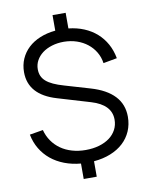

<svg xmlns="http://www.w3.org/2000/svg" viewBox="-98 -890 813 1059"><g transform="rotate(-10 308.0 -360.0)"><path d="M283.5 13.5Q234 9 191.8 -7.2Q149.5 -23.5 117.2 -50Q85 -76.5 63.5 -112.5Q42 -148.5 33.5 -192.5L108.5 -205Q117.5 -170.5 136.8 -142.8Q156 -115 183.8 -95.5Q211.5 -76 246.8 -65.8Q282 -55.5 323 -55.5Q364.5 -55.5 398.5 -65.5Q432.5 -75.5 456.8 -93.5Q481 -111.5 494.5 -137Q508 -162.5 508 -193.5Q508 -277 397.5 -310L215 -364.5Q61.5 -410 61.5 -537Q61.5 -577.5 76.5 -611.5Q91.5 -645.5 118.8 -671Q146 -696.5 184.8 -712.5Q223.5 -728.5 271 -733V-820H344.5V-732.5Q391.5 -727.5 431 -711Q470.5 -694.5 500.8 -667.8Q531 -641 551 -605Q571 -569 579 -524.5L502 -510.5Q497 -545 480.2 -573Q463.5 -601 437.8 -621.2Q412 -641.5 378.8 -652.8Q345.5 -664 307 -664.5Q270 -664.5 239.2 -655Q208.5 -645.5 186.2 -628.8Q164 -612 151.5 -589.2Q139 -566.5 139 -540Q139 -519 146 -502.5Q153 -486 168.2 -472.5Q183.5 -459 207.8 -447.8Q232 -436.5 267 -426.5L408 -385Q495 -359.5 539 -312.5Q583 -265.5 583 -196.5Q583 -152.5 567 -115.8Q551 -79 521.5 -51.8Q492 -24.5 450.2 -7.8Q408.5 9 356.5 13.5V100H283.5Z"/></g></svg>

Font: Vela Sans
Style: Regular
Weight: 400
Designer: Principal design: Mikhail Sharanda - project Manrope.
Design modification: Ravid Balaliev
Foundry: Mikhail Sharanda
Version: Version 1.001;August 23, 2023;FontCreator 14.0.0.2901 64-bit